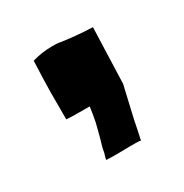

<svg xmlns="http://www.w3.org/2000/svg" viewBox="-71 -185 330 344"><g transform="rotate(-30 94.0 -13.0)"><path d="M130 100C131 93 133 87 134 81L138 61L153 -4L157 -119C133 -120 111 -122 92 -125C87 -126 82 -126 77 -126C62 -126 48 -124 35 -120C34 -92 33 -71 33 -56V0C41 1 56 1 81 1C80 10 78 20 76 31C73 42 71 52 68 62C65 71 63 79 62 86C60 93 58 98 59 99C78 100 96 99 108 99C119 99 127 99 130 100Z"/></g></svg>

Font: Londrina Solid CC
Style: CC
Weight: 400
Designer: Marcelo Magalhaes
Foundry: Tipos Pereira
Version: Version 1.003;FEAKit 1.0